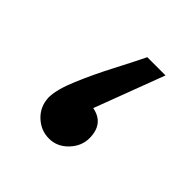

<svg xmlns="http://www.w3.org/2000/svg" viewBox="-94 -359 432 432"><g transform="rotate(45 122.5 -143.0)"><path d="M179 -65Q179 -111 137 -119L200 -286H142Q129 -259 106.5 -216Q84 -173 66.5 -131.5Q49 -90 49 -65Q50 -37 69.5 -18.5Q89 0 115 0Q141 0 160 -20Q179 -40 179 -65Z"/></g></svg>

Font: Noto Sans Arabic Condensed
Style: Regular
Weight: 400
Width: 3
Designer: Nadine Chahine
Foundry: Monotype Imaging Inc.
Version: 1.001